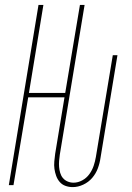

<svg xmlns="http://www.w3.org/2000/svg" viewBox="-20 -755 540 783"><path d="M277 8Q277 8 277 8Q277 8 276 8Q261 8 247 3Q233 -2 223.5 -13Q214 -24 209 -38Q204 -52 202 -66.5Q200 -81 201.5 -97Q203 -113 205 -128L243 -358H95L35 0H16L137 -735H157L98 -376H246L306 -735H325L224 -125Q222 -112 221 -99Q220 -86 221 -74Q222 -62 225.5 -50Q229 -38 236.5 -29Q244 -20 255.5 -15Q267 -10 280 -10Q298 -10 315.5 -19.5Q333 -29 344.5 -45Q356 -61 362 -79Q368 -97 371 -115L440 -530H459L390 -112Q387 -90 379 -68.5Q371 -47 356 -29.5Q341 -12 319.5 -2Q298 8 277 8Z"/></svg>

Font: Iosevka Curly Thin Oblique
Style: Regular
Weight: 100
Italic angle: -9°
Monospace: yes
Designer: Belleve Invis
Foundry: Belleve Invis
Version: Version 11.1.0; ttfautohint (v1.8.3)